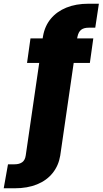

<svg xmlns="http://www.w3.org/2000/svg" viewBox="-122 -805 552 1033"><path d="M-102 208H-43Q25.5 208 77.2 187Q129 166 161 126.2Q193 86.5 202 32.5L274.5 -466.5H361.5L380 -598.5H293L295 -608.5Q300.5 -634 315 -645Q329.5 -656 355 -656H390.5L410 -785H354.5Q286.5 -785 235 -764Q183.5 -743 151.2 -704Q119 -665 109.5 -610.5L107.5 -598.5H42L23.5 -466.5H89L16.5 31Q13 56.5 -2.5 67.8Q-18 79 -43.5 79H-79Z"/></svg>

Font: Anybody ExtraCondensed Black
Style: Regular
Weight: 900
Width: 2
Version: Version 1.113;gftools[0.9.25]